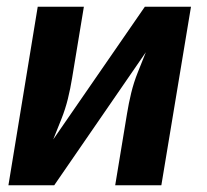

<svg xmlns="http://www.w3.org/2000/svg" viewBox="-20 -550 616 570"><path d="M5 0H141L413 -395Q401 -365 389 -335Q377 -305 369.5 -274Q362 -243 357 -212L322 0H459L547 -530H410L138 -136Q150 -166 162 -196Q174 -226 181.5 -256.5Q189 -287 194 -318L229 -530H92Z"/></svg>

Font: Iosevka Sparkle XBdObl
Style: Regular
Weight: 800
Italic angle: -9°
Designer: Belleve Invis
Foundry: Belleve Invis
Version: Version 4.5.0; ttfautohint (v1.8.3)